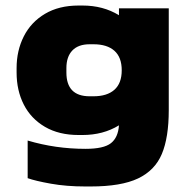

<svg xmlns="http://www.w3.org/2000/svg" viewBox="-20 -478 690 694"><path d="M590 -448V-80Q590 19 565 78.5Q540 138 479 167Q418 196 308 196H288Q220 196 164 186Q108 176 80 166V30Q181 60 289 60Q355 60 381 39.5Q407 19 410 -25Q353 10 278 10H264Q193 10 142.5 -19.5Q92 -49 66 -100Q40 -151 40 -216V-232Q40 -295 66 -346.5Q92 -398 142.5 -428Q193 -458 264 -458H278Q353 -458 410 -423V-448ZM420 -224Q420 -271 393.5 -294.5Q367 -318 318 -318H304Q263 -318 241.5 -295.5Q220 -273 220 -232V-216Q220 -130 304 -130H318Q367 -130 393.5 -153.5Q420 -177 420 -224Z"/></svg>

Font: Dashboard
Style: Regular
Weight: 400
Designer: jaiki
Version: Version 1.000